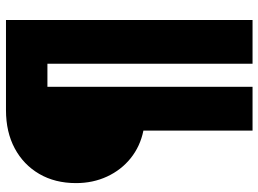

<svg xmlns="http://www.w3.org/2000/svg" viewBox="-134 -622 885 658"><g transform="rotate(-90 309.0 -292.5)"><path d="M341 130H191V-244Q137 -255 96.5 -287.5Q56 -320 33.5 -368.5Q11 -417 11 -475Q11 -547 42.5 -601Q74 -655 130 -685Q186 -715 261 -715H570V130H420V-573H341Z"/></g></svg>

Font: Wix Madefor Text ExtraBold
Style: Regular
Weight: 800
Designer: Dalton Maag Ltd
Foundry: Dalton Maag Ltd
Version: Version 3.100